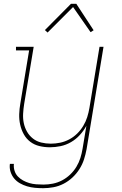

<svg xmlns="http://www.w3.org/2000/svg" viewBox="-20 -766 640 1009"><path d="M207 223Q185 223 163.5 221Q142 219 122 213Q102 207 84.5 197Q67 187 54.5 172Q42 157 35.5 137Q29 117 32 95H53Q51 114 56.5 131.5Q62 149 74 161.5Q86 174 101.5 182.5Q117 191 134 196Q151 201 170 202.5Q189 204 208 204Q233 204 258 199Q283 194 306 182Q329 170 348.5 151.5Q368 133 381.5 110.5Q395 88 402.5 64Q410 40 414 15L434 -105Q420 -79 399.5 -56.5Q379 -34 353 -19Q327 -4 298.5 2Q270 8 242 8Q214 8 187 1.5Q160 -5 139 -21Q118 -37 105 -60.5Q92 -84 86 -111Q80 -138 81 -166.5Q82 -195 87 -223L133 -501H64V-520H157L107 -220Q103 -195 101.5 -169Q100 -143 105 -119Q110 -95 122 -74Q134 -53 153 -38Q172 -23 196.5 -17Q221 -11 247 -11Q271 -11 295.5 -16Q320 -21 343 -33Q366 -45 385 -63.5Q404 -82 417.5 -104.5Q431 -127 438.5 -151Q446 -175 450 -199L503 -520H524L435 18Q430 45 421.5 71.5Q413 98 397.5 122.5Q382 147 360.5 167Q339 187 313.5 200Q288 213 260.5 218Q233 223 207 223ZM230 -595 216 -608 353 -746H381L472 -607L456 -597L364 -729Z"/></svg>

Font: Iosevka HT Thin Extended
Style: Italic
Weight: 100
Width: 7
Italic angle: -9°
Monospace: yes
Designer: Belleve Invis
Foundry: Belleve Invis
Version: Version 32.3.0; ttfautohint (v1.8.4)